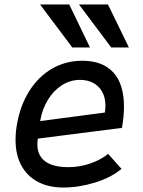

<svg xmlns="http://www.w3.org/2000/svg" viewBox="-20 -830 640 858"><path d="M159 -810H289.5L382 -618H303ZM333 -810H462.5L556 -618H477ZM49.5 -205Q49.5 -242 56.5 -278.5Q71.5 -361 111.5 -424.2Q151.5 -487.5 212.2 -523Q273 -558.5 348 -558.5Q438.5 -558.5 486.2 -506.5Q534 -454.5 534 -353.5Q534 -310.5 525 -258.5L149 -210.5Q147 -198.5 147 -184.5Q147 -134.5 182.2 -108.8Q217.5 -83 285 -83Q337 -83 385 -100Q433 -117 463 -142.5L523 -75.5Q477 -36.5 404.5 -14.2Q332 8 263.5 8Q198 8 150 -17Q102 -42 75.8 -89.8Q49.5 -137.5 49.5 -205ZM451 -358.5Q451 -394.5 436.5 -420.2Q422 -446 396.5 -459.5Q371 -473 338 -473Q293 -473 255.5 -448.5Q218 -424 193 -382.2Q168 -340.5 159.5 -289L448.5 -327Q451 -341 451 -358.5Z"/></svg>

Font: JuliaMono MediumItalic
Style: Regular
Weight: 500
Italic angle: -9°
Monospace: yes
Designer: cormullion
Foundry: corm
Version: Version 0.049; ttfautohint (v1.8.4)